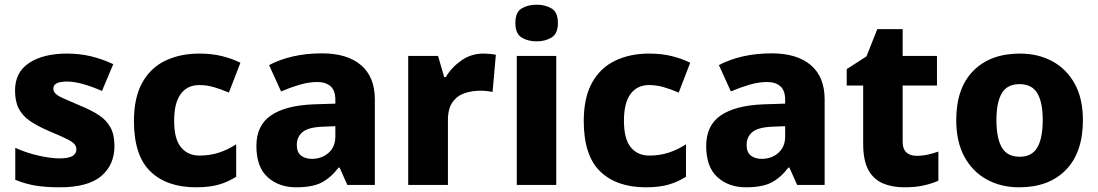

<svg xmlns="http://www.w3.org/2000/svg" viewBox="-20 -787 4672 817"><path d="M467 -166Q467 -85 410.5 -37.5Q354 10 234 10Q176 10 132.5 3Q89 -4 45 -22V-158Q93 -136 145 -124.5Q197 -113 233 -113Q271 -113 288 -123Q305 -133 305 -151Q305 -164 296.5 -174Q288 -184 262.5 -196.5Q237 -209 187 -230Q138 -251 106.5 -273Q75 -295 59.5 -325.5Q44 -356 44 -402Q44 -480 104.5 -519.5Q165 -559 265 -559Q318 -559 365 -548Q412 -537 462 -514L414 -400Q373 -418 334.5 -429Q296 -440 265 -440Q207 -440 207 -410Q207 -399 215.5 -389.5Q224 -380 248.5 -369Q273 -358 320 -338Q367 -319 400 -297.5Q433 -276 450 -245Q467 -214 467 -166Z M814 10Q690 10 620 -57.5Q550 -125 550 -272Q550 -372 585.5 -435.5Q621 -499 684 -529Q747 -559 828 -559Q882 -559 925.5 -548Q969 -537 1003 -520L954 -393Q919 -408 889 -416.5Q859 -425 828 -425Q777 -425 749 -387Q721 -349 721 -273Q721 -196 750 -160.5Q779 -125 829 -125Q873 -125 911.5 -137.5Q950 -150 985 -173V-35Q951 -13 911 -1.5Q871 10 814 10Z M1350 -560Q1457 -560 1516 -510Q1575 -460 1575 -364V0H1458L1425 -74H1421Q1386 -29 1347 -9.5Q1308 10 1240 10Q1167 10 1119 -33Q1071 -76 1071 -166Q1071 -253 1132.5 -295.5Q1194 -338 1313 -343L1407 -346V-362Q1407 -402 1386.5 -420Q1366 -438 1330 -438Q1294 -438 1255 -426.5Q1216 -415 1176 -398L1125 -510Q1170 -534 1227 -547Q1284 -560 1350 -560ZM1356 -248Q1293 -246 1268 -225.5Q1243 -205 1243 -170Q1243 -139 1261 -125Q1279 -111 1307 -111Q1349 -111 1378 -136.5Q1407 -162 1407 -206V-250Z M2036 -559Q2049 -559 2065 -557.5Q2081 -556 2090 -554L2076 -396Q2067 -398 2053 -399.5Q2039 -401 2022 -401Q1990 -401 1958.5 -391Q1927 -381 1906.5 -353.5Q1886 -326 1886 -275V0H1717V-549H1844L1870 -459H1877Q1901 -500 1943 -529.5Q1985 -559 2036 -559Z M2264 -767Q2300 -767 2327 -751Q2354 -735 2354 -689Q2354 -644 2327 -627.5Q2300 -611 2264 -611Q2226 -611 2199.5 -627.5Q2173 -644 2173 -689Q2173 -735 2199.5 -751Q2226 -767 2264 -767ZM2347 -549V0H2179V-549Z M2728 10Q2604 10 2534 -57.5Q2464 -125 2464 -272Q2464 -372 2499.5 -435.5Q2535 -499 2598 -529Q2661 -559 2742 -559Q2796 -559 2839.5 -548Q2883 -537 2917 -520L2868 -393Q2833 -408 2803 -416.5Q2773 -425 2742 -425Q2691 -425 2663 -387Q2635 -349 2635 -273Q2635 -196 2664 -160.5Q2693 -125 2743 -125Q2787 -125 2825.5 -137.5Q2864 -150 2899 -173V-35Q2865 -13 2825 -1.5Q2785 10 2728 10Z M3264 -560Q3371 -560 3430 -510Q3489 -460 3489 -364V0H3372L3339 -74H3335Q3300 -29 3261 -9.5Q3222 10 3154 10Q3081 10 3033 -33Q2985 -76 2985 -166Q2985 -253 3046.5 -295.5Q3108 -338 3227 -343L3321 -346V-362Q3321 -402 3300.5 -420Q3280 -438 3244 -438Q3208 -438 3169 -426.5Q3130 -415 3090 -398L3039 -510Q3084 -534 3141 -547Q3198 -560 3264 -560ZM3270 -248Q3207 -246 3182 -225.5Q3157 -205 3157 -170Q3157 -139 3175 -125Q3193 -111 3221 -111Q3263 -111 3292 -136.5Q3321 -162 3321 -206V-250Z M3880 -124Q3905 -124 3927.5 -129Q3950 -134 3973 -142V-18Q3946 -6 3911 2Q3876 10 3828 10Q3777 10 3737.5 -6.5Q3698 -23 3675.5 -63Q3653 -103 3653 -176V-423H3583V-493L3667 -547L3713 -663H3821V-549H3967V-423H3821V-182Q3821 -153 3837 -138.5Q3853 -124 3880 -124Z M4588 -276Q4588 -138 4515.5 -64Q4443 10 4317 10Q4239 10 4178.5 -23.5Q4118 -57 4083.5 -120.5Q4049 -184 4049 -276Q4049 -412 4121.5 -485.5Q4194 -559 4320 -559Q4398 -559 4458.5 -526Q4519 -493 4553.5 -430Q4588 -367 4588 -276ZM4220 -276Q4220 -199 4243 -159.5Q4266 -120 4319 -120Q4371 -120 4394 -159.5Q4417 -199 4417 -276Q4417 -352 4394 -390.5Q4371 -429 4318 -429Q4266 -429 4243 -390.5Q4220 -352 4220 -276Z"/></svg>

Font: Noto Sans Tamil ExtraBold
Style: Regular
Weight: 800
Designer: Jelle Bosma - Monotype Design Team
Foundry: Monotype Imaging Inc.
Version: Version 2.004; ttfautohint (v1.8.4.7-5d5b)